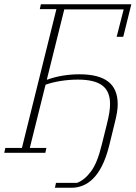

<svg xmlns="http://www.w3.org/2000/svg" viewBox="-27 -718 637 902"><path d="M-2 -23H76L238 -675H160L165 -698H590L552 -545H521L554 -674H275L193 -344H196Q228 -356 267 -362.5Q306 -369 346 -369Q437 -369 481.5 -334.5Q526 -300 526 -228Q526 -211 522.5 -189Q519 -167 510 -132L485 -30Q471 24 452 61.5Q433 99 410 121.5Q387 144 361.5 154Q336 164 311 164H231L236 141H335Q370 128 400 88Q430 48 450 -34L475 -134Q483 -167 486.5 -188.5Q490 -210 490 -230Q490 -289 453.5 -316.5Q417 -344 339 -344Q298 -344 257.5 -337.5Q217 -331 187 -320L113 -23H191L186 0H-7Z"/></svg>

Font: IBM Plex Serif ExtLt
Style: Italic
Weight: 200
Italic angle: -14°
Designer: Mike Abbink, Paul van der Laan, Pieter van Rosmalen
Foundry: Bold Monday
Version: Version 3.001